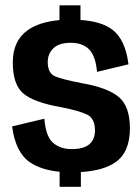

<svg xmlns="http://www.w3.org/2000/svg" viewBox="-20 -706 534 736"><path d="M208.5 10V-47.5Q138.5 -54.5 96 -83Q39.5 -120.5 26.5 -221.5L150 -251Q155.5 -183 183.2 -158.8Q211 -134.5 254.5 -134.5Q300.5 -134.5 322.2 -152.8Q344 -171 344 -206Q344 -251.5 314.8 -266.2Q285.5 -281 215 -295Q111 -313 70 -347.2Q29 -381.5 29 -466.5Q29 -550 86.5 -590.5Q131 -622 208 -629V-685.5H288.5V-629.5Q369 -624 410.5 -592.5Q461 -554 472.5 -459.5L352 -430.5Q346.5 -491.5 321.5 -516.8Q296.5 -542 251 -542Q207 -542 185 -521.2Q163 -500.5 163 -467.5Q163 -424 193.8 -412.2Q224.5 -400.5 292 -387.5Q393 -370 435.5 -334Q478 -298 478 -214Q478 -122.5 422.5 -84Q375.5 -51.5 290 -46.5V10Z"/></svg>

Font: Anybody SemiBold
Style: Regular
Weight: 600
Designer: Tyler Finck
Foundry: Etcetera Type Company
Version: Version 1.010; ttfautohint (v1.8.3) -l 8 -r 50 -G 200 -x 14 